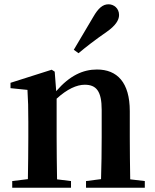

<svg xmlns="http://www.w3.org/2000/svg" viewBox="-20 -875 722 895"><path d="M324 -643 346 -627C382 -657 419 -686 478 -727C518 -755 535 -781 535 -805C535 -837 510 -855 486 -855C459 -855 438 -837 414 -795ZM587 -39C586 -96 585 -178 585 -235V-357C585 -491 526 -551 432 -551C367 -551 305 -523 242 -450L235 -541L221 -550L29 -489V-464L108 -456C111 -408 112 -372 112 -307V-235C112 -180 111 -97 110 -40L37 -31V0H311V-31L246 -39C245 -96 244 -180 244 -235V-415C293 -460 338 -480 375 -480C429 -480 454 -450 454 -363V-235C454 -178 453 -96 451 -40L381 -31V0H655V-31Z"/></svg>

Font: Noto Serif CJK JP
Style: Bold
Weight: 700
Designer: Ryoko NISHIZUKA 西塚涼子 (kana & ideographs); Frank Grießhammer (Latin, Greek & Cyrillic); Wenlong ZHANG 张文龙 (bopomofo); San
Foundry: Adobe Systems Incorporated
Version: Version 1.000;PS 1;hotconv 16.6.53;makeotf.lib2.5.65590